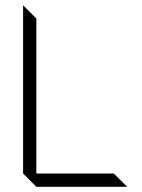

<svg xmlns="http://www.w3.org/2000/svg" viewBox="-20 -720 549 740"><path d="M120.2 0H470L418.8 -51.2H120.2V-648.5L69 -699.7V-51.2Z"/></svg>

Font: Expanse
Style: Expanse
Weight: 400
Designer: Ryan Lin
Version: Version 1.0